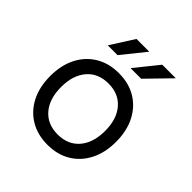

<svg xmlns="http://www.w3.org/2000/svg" viewBox="-221 -1008 1191 1191"><g transform="rotate(45 375.0 -412.5)"><path d="M375 15Q288 15 223 -24Q158 -63 122 -133.5Q86 -204 86 -299Q86 -394 122 -464.5Q158 -535 223 -574Q288 -613 375 -613Q463 -613 527.5 -574Q592 -535 628 -464.5Q664 -394 664 -299Q664 -204 628 -133.5Q592 -63 527.5 -24Q463 15 375 15ZM375 -75Q465 -75 516.5 -135Q568 -195 568 -299Q568 -402 516.5 -462Q465 -522 375 -522Q285 -522 233.5 -462Q182 -402 182 -299Q182 -195 233.5 -135Q285 -75 375 -75ZM204 -686 302 -840H414L290 -686ZM404 -686 528 -840H647L497 -686Z"/></g></svg>

Font: Martian Mono SemiExpanded Light
Style: Regular
Weight: 300
Width: 6
Monospace: yes
Designer: Roman Shamin
Foundry: Evil Martians
Version: Version 0.930